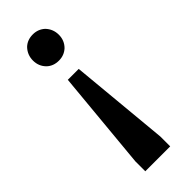

<svg xmlns="http://www.w3.org/2000/svg" viewBox="-250 -550 834 834"><g transform="rotate(-45 166.5 -133.0)"><path d="M106 -495Q128 -516 162 -516Q194 -516 217 -495Q241 -470 241 -435Q241 -400 217 -376Q194 -355 162 -355Q128 -355 106 -376Q82 -400 82 -435Q82 -470 106 -495ZM87 250V189L130 -269H197L240 189V250Z"/></g></svg>

Font: ArsenalBold
Style: Bold
Weight: 700
Designer: Andrij Shevchenko
Foundry: Stairsfor.com
Version: Version 1.000